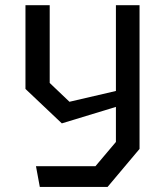

<svg xmlns="http://www.w3.org/2000/svg" viewBox="-20 -534 660 754"><path d="M121.3 118.8H354.7L435.2 23.5V-137.7V-158.8V-513.7H528V50.8L402.5 200H136.3ZM80 -184.7V-513.7H175.2V-208.2L252.8 -134.3L487.7 -189V-130.2L222.8 -49.5Z"/></svg>

Font: Monaspace Krypton Var
Style: Regular
Weight: 400
Designer: Riley Cran and the Lettermatic Team
Version: Version 1.101 (Monaspace Krypton Var)